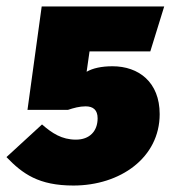

<svg xmlns="http://www.w3.org/2000/svg" viewBox="-38 -554 545 594"><path d="M470 -534H91L47 -214H172C190 -220 208 -225 227 -225C250 -225 264 -214 264 -188C264 -148 239 -122 197 -122C153 -122 123 -142 92 -169L-18 -68C32 -16 82 20 189 20C334 20 456 -66 456 -201C456 -300 391 -349 310 -349C276 -349 249 -343 230 -332L239 -395H427Z"/></svg>

Font: Fira Sans Heavy
Style: Italic
Weight: 900
Italic angle: -8°
Designer: bBox Type GmbH & Carrois Corporate GbR & Edenspiekermann AG
Foundry: bBox Type GmbH & Carrois Corporate GbR & Edenspiekermann AG
Version: Version 4.301;PS 004.301;hotconv 1.0.88;makeotf.lib2.5.64775